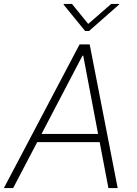

<svg xmlns="http://www.w3.org/2000/svg" viewBox="-35 -952 692 972"><path d="M31.6 0H-15.3L367.9 -727.3H419L560.7 0H513.8L469.5 -232.6H153.4ZM175.1 -273.8H461.6L386.4 -670.1H382.5ZM329.2 -932.2 411.6 -831 528.1 -932.2H568.9L567.5 -928.6L415.8 -795.1H396L286.9 -928.6L288.4 -932.2Z"/></svg>

Font: Inter UI Extra Light
Style: Italic
Weight: 200
Italic angle: -9.39999°
Designer: Rasmus Andersson
Foundry: rsms
Version: 3.2;8d6f07862